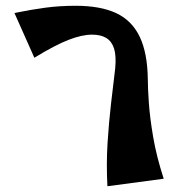

<svg xmlns="http://www.w3.org/2000/svg" viewBox="-20 -626 637 665"><path d="M352 19Q348 -59 352.5 -130.5Q357 -202 364.5 -266.5Q372 -331 379 -389Q383 -433 375 -458Q367 -483 348 -494.5Q329 -506 299 -506Q264 -506 217.5 -488Q171 -470 99 -426L30 -581Q89 -593 138 -599.5Q187 -606 242 -606Q328 -606 382.5 -580.5Q437 -555 464 -498.5Q491 -442 492 -350Q492 -322 495.5 -270.5Q499 -219 510.5 -151.5Q522 -84 547 -7Z"/></svg>

Font: Marhey Light Medium
Style: Regular
Weight: 500
Version: Version 1.000